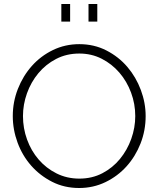

<svg xmlns="http://www.w3.org/2000/svg" viewBox="-20 -936 793 961"><path d="M287 -828V-916H331V-828ZM423 -828V-916H467V-828ZM376 5Q302 5 241 -26Q180 -57 136 -107Q92 -157 68 -222Q44 -287 44 -355Q44 -426 69.5 -491Q95 -556 139.5 -606Q184 -656 245 -685.5Q306 -715 377 -715Q451 -715 512.5 -683.5Q574 -652 617.5 -601Q661 -550 685 -485.5Q709 -421 709 -355Q709 -283 683.5 -218Q658 -153 613.5 -103.5Q569 -54 508 -24.5Q447 5 376 5ZM95 -355Q95 -294 115.5 -237.5Q136 -181 173.5 -137.5Q211 -94 263 -68Q315 -42 377 -42Q441 -42 492.5 -69Q544 -96 580.5 -140.5Q617 -185 637 -241Q657 -297 657 -355Q657 -416 636 -472.5Q615 -529 577.5 -572.5Q540 -616 489 -642Q438 -668 377 -668Q313 -668 261 -641Q209 -614 172 -569.5Q135 -525 115 -469Q95 -413 95 -355Z"/></svg>

Font: Oxford Sans
Style: Regular
Weight: 300
Designer: Matt McInerney, Pablo Impallari, Rodrigo Fuenzalida
Foundry: Matt McInerney, Pablo Impallari, Rodrigo Fuenzalida
Version: Version 3.000g; ttfautohint (v1.5) -l 8 -r 28 -G 28 -x 14 -D